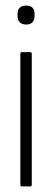

<svg xmlns="http://www.w3.org/2000/svg" viewBox="-20 -669 187 689"><path d="M58 0Q53 0 53 -6V-476Q53 -482 58 -482H89Q94 -482 94 -476V-6Q94 0 89 0ZM74 -581Q59 -581 51 -589Q43 -597 43 -612V-619Q43 -634 51 -641.5Q59 -649 74 -649Q89 -649 96.5 -641.5Q104 -634 104 -619V-612Q104 -597 96.5 -589Q89 -581 74 -581Z"/></svg>

Font: Sofia Sans Extra Condensed Light
Style: Regular
Weight: 300
Designer: Botio Nikoltchev, Ani Petrova
Foundry: lettersoup
Version: Version 4.101